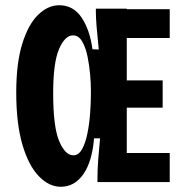

<svg xmlns="http://www.w3.org/2000/svg" viewBox="-20 -695 698 733"><path d="M212 18Q167 18 128 -22.5Q89 -63 65.5 -143Q42 -223 42 -342Q42 -454 65 -528Q88 -602 125.5 -638.5Q163 -675 206 -675Q260 -675 291.5 -628Q323 -581 333 -507L357 -506Q351 -564 348.5 -596.5Q346 -629 346 -650V-662H464V-660H628V-550H464V-388H601V-284H464V-111H628V0H352V-7Q352 -47 355 -87Q358 -127 362 -167H339Q332 -79 298.5 -30.5Q265 18 212 18ZM260 -102Q280 -102 293 -125Q306 -148 313.5 -184.5Q321 -221 324 -261.5Q327 -302 327 -336V-353Q327 -377 324 -411.5Q321 -446 314 -480Q307 -514 293.5 -537Q280 -560 259 -560Q228 -560 205.5 -508Q183 -456 183 -339Q183 -210 206 -156Q229 -102 260 -102Z"/></svg>

Font: Bricolage Grotesque 10pt Condensed Bricolage Grotesque 10pt Condensed Regular
Style: Bold
Weight: 700
Width: 3
Designer: Mathieu Triay
Foundry: Atelier Triay
Version: Version 1.000; ttfautohint (v1.8.4.7-5d5b);gftools[0.9.32]